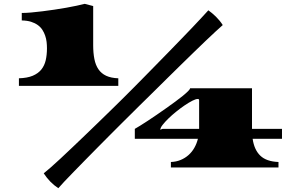

<svg xmlns="http://www.w3.org/2000/svg" viewBox="-20 -886 1597 1016"><path d="M80.1 -471.7Q124.5 -473.1 153.1 -485.1Q181.6 -497.1 198.5 -517.8Q215.3 -538.6 221.9 -567.1Q228.5 -595.7 228.5 -630.4Q228.5 -647 226.6 -664.1Q224.6 -681.2 219 -697.5Q213.4 -713.9 204.1 -728.3Q194.8 -742.7 179.9 -753.4Q165 -764.2 144.3 -770.8Q123.5 -777.3 95.2 -777.8V-817.4Q116.2 -817.4 144.3 -819.8Q172.4 -822.3 204.1 -826.2Q235.8 -830.1 268.6 -835Q301.3 -839.8 331.3 -845.2Q361.3 -850.6 386.7 -856Q412.1 -861.3 428.2 -865.7L473.1 -854V-647Q473.1 -605.5 479.5 -573.5Q485.8 -541.5 501 -519.3Q516.1 -497.1 541.7 -485.1Q567.4 -473.1 606 -471.7V-431.6H80.1ZM211.4 31.2Q224.6 21 247.6 0.7Q270.5 -19.5 299.6 -46.4Q328.6 -73.2 361.8 -105Q395 -136.7 429.2 -169.4Q463.4 -202.1 496.8 -234.6Q530.3 -267.1 559.3 -295.4Q588.4 -323.7 611.3 -346.4Q634.3 -369.1 647.5 -382.3Q664.6 -399.4 689.7 -424.6Q714.8 -449.7 744.4 -480Q773.9 -510.3 807.1 -543.9Q840.3 -577.6 873.5 -611.8Q906.7 -646 938.7 -679Q970.7 -711.9 998.3 -741Q1025.9 -770 1047.6 -793.5Q1069.3 -816.9 1082.5 -831.5Q1091.8 -824.7 1102.3 -816.2Q1112.8 -807.6 1123 -797.4Q1133.3 -787.1 1142.3 -776.1Q1151.4 -765.1 1158.7 -753.4Q1144.5 -741.2 1120.8 -719.2Q1097.2 -697.3 1067.6 -669.2Q1038.1 -641.1 1004.4 -608.2Q970.7 -575.2 936 -541.5Q901.4 -507.8 867.9 -474.6Q834.5 -441.4 805.2 -412.6Q775.9 -383.8 752.9 -361.1Q730 -338.4 716.3 -325.2Q701.7 -310.5 678 -287.1Q654.3 -263.7 624.8 -234.4Q595.2 -205.1 562.3 -171.9Q529.3 -138.7 495.6 -104.7Q461.9 -70.8 429.7 -37.8Q397.5 -4.9 369.9 23.4Q342.3 51.8 321 74.2Q299.8 96.7 288.6 109.9Q243.2 80.1 211.4 31.2ZM693.4 -204.1Q703.1 -209.5 721.2 -220.7Q739.3 -231.9 761.7 -246.6Q784.2 -261.2 809.3 -278.6Q834.5 -295.9 859.4 -313.5Q884.3 -331.1 907.2 -347.9Q930.2 -364.7 947.5 -378.9Q964.8 -393.1 975.3 -403.6Q985.8 -414.1 985.8 -418.9H1313.5V-204.1H1472.2V-151.4H1316.9Q1325.2 -93.3 1357.4 -62.3Q1389.6 -31.2 1453.6 -28.8V0H884.3V-28.8Q912.6 -29.8 936 -39.6Q959.5 -49.3 977.8 -65.7Q996.1 -82 1008.5 -104Q1021 -126 1027.3 -151.4H693.4ZM828.6 -200.7Q828.6 -199.2 829.1 -199.2Q830.1 -199.2 832.8 -201.2Q835.4 -203.1 840.3 -204.1H1033.7V-356Q1033.7 -362.3 1025.9 -362.3Q1016.1 -362.3 997.6 -352.8Q979 -343.3 957 -328.4Q935.1 -313.5 912.4 -295.2Q889.6 -276.9 871.1 -258.8Q852.5 -240.7 840.6 -225.3Q828.6 -210 828.6 -200.7Z"/></svg>

Font: Asset
Style: Regular
Weight: 400
Designer: Riccardo De Franceschi
Foundry: Sorkin Type Co.
Version: Version 1.001